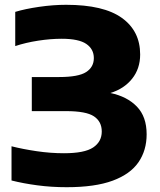

<svg xmlns="http://www.w3.org/2000/svg" viewBox="-20 -770 667 800"><path d="M258 10Q194 10 135.8 2.2Q77.5 -5.5 28 -18V-160.5Q75.5 -148.5 133 -140Q190.5 -131.5 246.5 -131.5Q332 -131.5 368 -155.5Q404 -179.5 404 -222Q404 -263.5 371.5 -285.2Q339 -307 255 -307H112.5V-449H226Q307 -449 339 -469.8Q371 -490.5 371 -528Q371 -565.5 339.5 -587Q308 -608.5 237 -608.5Q190.5 -608.5 138.8 -600.5Q87 -592.5 43.5 -578V-720.5Q84.5 -733 143 -741.5Q201.5 -750 255.5 -750Q412 -750 488 -695.2Q564 -640.5 564 -543Q564 -484 530.5 -442Q497 -400 440 -382.5Q509.5 -368 550.2 -326Q591 -284 591 -210.5Q591 -143.5 557 -94Q523 -44.5 449.5 -17.2Q376 10 258 10Z"/></svg>

Font: Encode Sans Expanded ExtraBold
Style: Regular
Weight: 800
Width: 7
Designer: Multiple Designers
Foundry: Impallari Type
Version: Version 3.000; ttfautohint (v1.8.3) -l 8 -r 50 -G 200 -x 14 